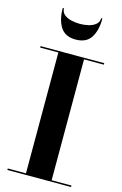

<svg xmlns="http://www.w3.org/2000/svg" viewBox="-147 -1061 716 1123"><g transform="rotate(15 211.5 -499.5)"><path d="M94 -999Q94 -976 110.8 -961.8Q127.5 -947.5 153.5 -941.2Q179.5 -935 206.5 -935Q233.5 -935 259.5 -941.2Q285.5 -947.5 302.2 -961.8Q319 -976 319 -999H326.5Q326.5 -927 298.5 -883.5Q270.5 -840 206.5 -840Q143 -840 114.8 -883.5Q86.5 -927 86.5 -999ZM19 -9H129V-741H19V-750H404.5V-741H284.5V-9H404.5V0H19Z"/></g></svg>

Font: Bodoni* 24pt
Style: Bold
Weight: 700
Version: Version 2.3